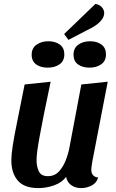

<svg xmlns="http://www.w3.org/2000/svg" viewBox="-20 -942 595 982"><path d="M176 20Q104 20 71 -18.5Q38 -57 38 -122Q38 -150 45 -196Q52 -242 67.5 -318Q83 -394 106 -510L239 -524Q217 -421 203.5 -352.5Q190 -284 182 -240Q174 -196 170.5 -169Q167 -142 167 -121Q167 -91 178.5 -66Q190 -41 225 -41Q259 -41 281 -64.5Q303 -88 316.5 -123Q330 -158 336 -192L396 -510L531 -524L452 -115Q451 -107 449 -95Q447 -83 447 -73Q447 -57 455.5 -46.5Q464 -36 482 -34Q474 -6 448.5 7Q423 20 395 20Q366 20 345 5.5Q324 -9 318 -37Q296 -8 256.5 6Q217 20 176 20ZM330 -738 308 -768 468 -922Q487 -919 499.5 -906.5Q512 -894 513 -876Q513 -857 499.5 -840Q486 -823 466 -810Q446 -797 426 -788ZM224 -596Q188 -596 165 -612.5Q142 -629 142 -662Q142 -696 167 -713.5Q192 -731 227 -731Q263 -731 286 -714Q309 -697 309 -664Q309 -630 284.5 -613Q260 -596 224 -596ZM438 -596Q402 -596 379 -612.5Q356 -629 356 -662Q356 -696 380.5 -713.5Q405 -731 441 -731Q476 -731 499 -714Q522 -697 522 -664Q522 -630 497.5 -613Q473 -596 438 -596Z"/></svg>

Font: Sansita Swashed Medium
Style: Regular
Weight: 500
Designer: Pablo Cosgaya
Foundry: Omnibus-Type
Version: Version 1.003; ttfautohint (v1.8.3)